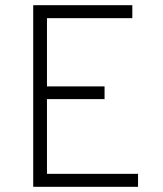

<svg xmlns="http://www.w3.org/2000/svg" viewBox="-20 -720 629 740"><path d="M108 -700H490V-650H161V-387H383V-338H161V-50H512V0H108Z"/></svg>

Font: Overpass ExtraLight
Style: Regular
Weight: 200
Designer: Delve Withrington, Thomas Jockin
Foundry: Delve Fonts
Version: Version 3.000;DELV;Overpass